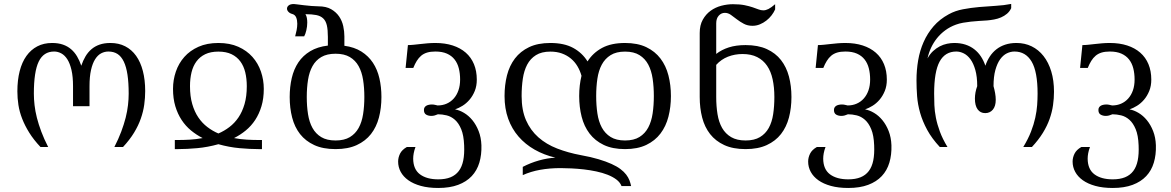

<svg xmlns="http://www.w3.org/2000/svg" viewBox="-20 -748 5961 977"><path d="M351.6 -309.6Q351.6 -357.9 343.8 -391.6Q335.9 -425.3 322.8 -446Q309.6 -466.8 292 -476.3Q274.4 -485.8 255.4 -485.8Q201.7 -485.8 177 -434.6Q152.3 -383.3 152.3 -271.5Q152.3 -243.7 155.8 -213.1Q159.2 -182.6 167.7 -148.9Q176.3 -115.2 190.2 -78.1Q204.1 -41 225.1 0H186Q151.4 -36.6 128.9 -72.8Q106.4 -108.9 92.8 -144Q79.1 -179.2 73.7 -213.9Q68.4 -248.5 68.4 -283.2Q68.4 -340.3 80.1 -386Q91.8 -431.6 114.5 -463.4Q137.2 -495.1 169.9 -512.2Q202.6 -529.3 245.1 -529.3Q276.4 -529.3 300.3 -521Q324.2 -512.7 342 -497.3Q359.9 -481.9 372.3 -460.7Q384.8 -439.5 393.6 -413.6Q402.3 -439.5 414.8 -460.7Q427.2 -481.9 445.1 -497.3Q462.9 -512.7 486.8 -521Q510.7 -529.3 542 -529.3Q584 -529.3 616.9 -512.5Q649.9 -495.6 672.6 -463.9Q695.3 -432.1 707 -386.7Q718.8 -341.3 718.8 -284.7Q718.8 -250 713.9 -215.1Q709 -180.2 696.5 -144.5Q684.1 -108.9 662.1 -72.8Q640.1 -36.6 606 0H562Q583 -41 596.9 -78.1Q610.8 -115.2 619.4 -148.9Q627.9 -182.6 631.3 -213.1Q634.8 -243.7 634.8 -271.5Q634.8 -327.1 628.7 -367.7Q622.6 -408.2 609.9 -434.6Q597.2 -460.9 577.9 -473.4Q558.6 -485.8 531.7 -485.8Q512.2 -485.8 494.6 -476.6Q477.1 -467.3 463.9 -446.3Q450.7 -425.3 443.1 -391.6Q435.5 -357.9 435.5 -309.6V-207.5H351.6Z M887.7 -35.6Q914.6 -35.6 946 -37.4Q977.5 -39.1 1011.2 -45.4Q979.5 -61.5 951.9 -84.2Q924.3 -106.9 904.1 -137.7Q883.8 -168.5 872.1 -207.5Q860.4 -246.6 860.4 -295.9Q860.4 -341.3 874.8 -383.5Q889.2 -425.8 918 -458.3Q946.8 -490.7 990 -510Q1033.2 -529.3 1091.3 -529.3Q1149.4 -529.3 1192.6 -510Q1235.8 -490.7 1264.6 -458.3Q1293.5 -425.8 1307.9 -383.5Q1322.3 -341.3 1322.3 -295.9Q1322.3 -246.6 1310.5 -207.5Q1298.8 -168.5 1278.6 -137.7Q1258.3 -106.9 1230.7 -84.2Q1203.1 -61.5 1170.9 -45.4Q1204.6 -39.1 1236.3 -37.4Q1268.1 -35.6 1294.9 -35.6H1313V10.7H1294.9Q1252 10.7 1198.7 5.9Q1145.5 1 1091.3 -14.2Q1037.1 1 983.9 5.9Q930.7 10.7 887.7 10.7H869.6V-35.6ZM1091.3 -485.4Q1051.8 -485.4 1024.4 -472.2Q997.1 -459 979.7 -435.5Q962.4 -412.1 954.6 -379.9Q946.8 -347.7 946.8 -309.6Q946.8 -257.8 958.3 -218.5Q969.7 -179.2 989.3 -150.4Q1008.8 -121.6 1035.2 -101.6Q1061.5 -81.5 1091.3 -68.8Q1121.1 -81.5 1147.5 -101.6Q1173.8 -121.6 1193.4 -150.4Q1212.9 -179.2 1224.4 -218.5Q1235.8 -257.8 1235.8 -309.6Q1235.8 -347.7 1228 -379.9Q1220.2 -412.1 1202.9 -435.5Q1185.5 -459 1158.2 -472.2Q1130.9 -485.4 1091.3 -485.4Z M1454.1 -254.4Q1454.1 -305.7 1464.6 -350.8Q1475.1 -396 1498.3 -430.7Q1521.5 -465.3 1558.6 -487.5Q1595.7 -509.8 1648.4 -516.1V-560.1Q1648.4 -596.7 1643.1 -619.4Q1637.7 -642.1 1624.5 -654.5Q1611.3 -667 1589.4 -671.4Q1567.4 -675.8 1534.2 -675.8Q1539.6 -667.5 1541.5 -656.5Q1543.5 -645.5 1543.5 -633.3Q1543.5 -613.3 1538.8 -593.8Q1534.2 -574.2 1527.8 -563H1481.9Q1485.8 -577.1 1489.3 -594.2Q1492.7 -611.3 1492.7 -627.4Q1492.7 -645.5 1487.1 -659.2Q1481.4 -672.9 1467.3 -676.8Q1454.6 -680.2 1447.5 -688Q1440.4 -695.8 1440.4 -704.1Q1440.4 -713.4 1449 -720.5Q1457.5 -727.5 1475.6 -727.5Q1478.5 -727.5 1492.9 -725.6Q1507.3 -723.6 1526.4 -721.4Q1545.4 -719.2 1565.7 -717.5Q1585.9 -715.8 1600.6 -715.8Q1639.6 -715.8 1665 -701.2Q1690.4 -686.5 1705.6 -664.3Q1720.7 -642.1 1726.6 -615Q1732.4 -587.9 1732.4 -563V-515.1Q1783.2 -508.3 1819.1 -485.6Q1855 -462.9 1877.7 -428.5Q1900.4 -394 1910.6 -349.6Q1920.9 -305.2 1920.9 -254.4Q1920.9 -198.2 1908.2 -149.9Q1895.5 -101.6 1867.7 -65.9Q1839.8 -30.3 1795.4 -9.8Q1751 10.7 1687.5 10.7Q1623.5 10.7 1579.1 -9.8Q1534.7 -30.3 1506.8 -65.9Q1479 -101.6 1466.6 -149.9Q1454.1 -198.2 1454.1 -254.4ZM1541 -254.4Q1541 -207.5 1547.4 -167Q1553.7 -126.5 1570.1 -96.9Q1586.4 -67.4 1614.7 -50.3Q1643.1 -33.2 1687.5 -33.2Q1731.9 -33.2 1760.3 -50.3Q1788.6 -67.4 1804.9 -96.9Q1821.3 -126.5 1827.6 -167Q1834 -207.5 1834 -254.4Q1834 -301.3 1827.6 -341.6Q1821.3 -381.8 1804.9 -411.4Q1788.6 -440.9 1760 -457.8Q1731.4 -474.6 1687.5 -474.6Q1643.6 -474.6 1615 -457.8Q1586.4 -440.9 1570.1 -411.4Q1553.7 -381.8 1547.4 -341.6Q1541 -301.3 1541 -254.4Z M2429.7 -8.8Q2431.2 39.6 2419.2 79.6Q2407.2 119.6 2380.4 148.2Q2353.5 176.8 2311.3 192.6Q2269 208.5 2210 208.5Q2159.7 208.5 2121.6 198Q2083.5 187.5 2057.9 169.2Q2032.2 150.9 2019 126.5Q2005.9 102.1 2005.9 74.2Q2005.9 53.7 2015.6 33.9Q2025.4 14.2 2050.3 0H2094.2Q2087.9 17.1 2085.2 31.7Q2082.5 46.4 2082.5 59.6Q2083 113.8 2117.2 139.2Q2151.4 164.6 2210 164.6Q2246.6 164.6 2272.5 154.1Q2298.3 143.6 2314.5 122.3Q2330.6 101.1 2337.2 68.6Q2343.8 36.1 2341.8 -8.3Q2339.8 -59.6 2326.9 -90.6Q2314 -121.6 2294.9 -138.4Q2275.9 -155.3 2252.9 -160.9Q2230 -166.5 2208.5 -166.5Q2199.7 -162.6 2191.4 -160.4Q2183.1 -158.2 2175.3 -158.2Q2159.7 -158.2 2148.4 -164.8Q2137.2 -171.4 2137.2 -188.5Q2137.2 -196.3 2140.6 -201.7Q2144 -207 2149.7 -210.2Q2155.3 -213.4 2162.6 -214.8Q2169.9 -216.3 2177.7 -216.3Q2185.5 -216.3 2192.9 -214.6Q2200.2 -212.9 2207 -211.4Q2231.9 -211.4 2252.7 -220.5Q2273.4 -229.5 2288.8 -246.6Q2304.2 -263.7 2312.7 -288.1Q2321.3 -312.5 2321.3 -343.3Q2321.3 -374 2314.7 -400.1Q2308.1 -426.3 2293.2 -445.3Q2278.3 -464.4 2254.2 -475.1Q2230 -485.8 2195.3 -485.8Q2170.9 -485.8 2153.3 -480.5Q2135.7 -475.1 2123 -464.4Q2110.4 -453.6 2100.8 -438.2Q2091.3 -422.9 2083 -402.3H2043.9L2055.7 -518.6Q2069.8 -518.6 2085.4 -520.3Q2101.1 -522 2118.7 -523.9Q2136.2 -525.9 2155.3 -527.6Q2174.3 -529.3 2195.3 -529.3Q2244.6 -529.3 2283.7 -516.6Q2322.8 -503.9 2350.1 -480Q2377.4 -456.1 2391.8 -421.4Q2406.2 -386.7 2406.2 -342.8Q2406.2 -310.5 2395.8 -284.9Q2385.3 -259.3 2369.1 -240.5Q2353 -221.7 2333.3 -209.5Q2313.5 -197.3 2295.4 -191.4Q2317.9 -187.5 2341.3 -173.6Q2364.7 -159.7 2383.8 -136.5Q2402.8 -113.3 2415.5 -81.1Q2428.2 -48.8 2429.7 -8.8Z M2634.3 -259.3Q2634.3 -187.5 2656.7 -136.2Q2679.2 -85 2719.5 -49.3Q2759.8 -13.7 2815.2 7.8Q2870.6 29.3 2936 41.5Q2987.8 50.8 3025.9 62.3Q3064 73.7 3091.6 86.2Q3119.1 98.6 3137.2 112.3Q3155.3 126 3166.3 140.4Q3177.2 154.8 3182.9 169.4Q3188.5 184.1 3191.4 198.7H3142.6Q3135.3 179.7 3116.5 165.5Q3097.7 151.4 3071.5 141.1Q3045.4 130.9 3014.2 124.3Q2982.9 117.7 2950.7 114Q2918.5 110.4 2887.7 108.9Q2856.9 107.4 2832 107.4Q2777.3 107.4 2729.2 116Q2681.2 124.5 2640.1 143.1V101.1Q2679.7 80.6 2722.2 68.6Q2764.6 56.6 2806.2 54.2Q2748 40.5 2700.4 13.4Q2652.8 -13.7 2618.7 -53Q2584.5 -92.3 2565.9 -144Q2547.4 -195.8 2547.4 -259.3Q2547.4 -315.4 2559.8 -364.5Q2572.3 -413.6 2600.1 -450.2Q2627.9 -486.8 2672.4 -508.1Q2716.8 -529.3 2780.8 -529.3Q2850.6 -529.3 2896.7 -504.2Q2942.9 -479 2969.7 -435.5Q2997.1 -479 3043.7 -504.2Q3090.3 -529.3 3160.6 -529.3Q3224.1 -529.3 3268.6 -508.1Q3313 -486.8 3340.8 -450.2Q3368.7 -413.6 3381.3 -364.5Q3394 -315.4 3394 -259.3Q3394 -203.1 3381.3 -154.1Q3368.7 -105 3340.8 -68.4Q3313 -31.7 3268.6 -10.5Q3224.1 10.7 3160.6 10.7Q3096.7 10.7 3052.2 -10.5Q3007.8 -31.7 2980 -68.4Q2952.1 -105 2939.7 -154.1Q2927.2 -203.1 2927.2 -259.3Q2927.2 -314.5 2939 -362.3Q2931.6 -388.7 2918.2 -411.1Q2904.8 -433.6 2884.8 -450.2Q2864.7 -466.8 2838.9 -476.1Q2813 -485.4 2780.8 -485.4Q2735.8 -485.4 2707.3 -467.5Q2678.7 -449.7 2662.6 -419.2Q2646.5 -388.7 2640.4 -347.4Q2634.3 -306.2 2634.3 -259.3ZM3013.7 -259.3Q3013.7 -212.4 3019.8 -171.1Q3025.9 -129.9 3042.2 -99.4Q3058.6 -68.8 3087.2 -51Q3115.7 -33.2 3160.6 -33.2Q3205.6 -33.2 3234.1 -51Q3262.7 -68.8 3278.8 -99.4Q3294.9 -129.9 3301 -171.1Q3307.1 -212.4 3307.1 -259.3Q3307.1 -306.2 3301 -347.4Q3294.9 -388.7 3278.8 -419.2Q3262.7 -449.7 3234.1 -467.5Q3205.6 -485.4 3160.6 -485.4Q3115.7 -485.4 3087.2 -467.5Q3058.6 -449.7 3042.2 -419.2Q3025.9 -388.7 3019.8 -347.4Q3013.7 -306.2 3013.7 -259.3Z M3540.5 -580.1Q3540.5 -620.1 3556.2 -647.9Q3571.8 -675.8 3596.2 -693.4Q3620.6 -710.9 3650.6 -718.8Q3680.7 -726.6 3709.5 -726.6Q3744.6 -726.6 3768.6 -721.7Q3792.5 -716.8 3809.8 -710.9Q3827.1 -705.1 3839.6 -700.2Q3852.1 -695.3 3864.3 -695.3Q3876.5 -695.3 3890.1 -702.1Q3903.8 -709 3924.3 -726.6V-700.2Q3917.5 -684.6 3906 -669.7Q3894.5 -654.8 3879.4 -643.1Q3864.3 -631.3 3846.4 -624Q3828.6 -616.7 3809.1 -616.7Q3784.2 -616.7 3764.9 -627Q3745.6 -637.2 3729.5 -649.7Q3713.4 -662.1 3699 -672.4Q3684.6 -682.6 3668.5 -682.6Q3650.4 -682.6 3637.5 -668.5Q3624.5 -654.3 3624.5 -629.4V-473.6Q3651.9 -495.1 3688.5 -506.8Q3725.1 -518.6 3773.9 -518.6Q3837.4 -518.6 3881.8 -498.3Q3926.3 -478 3954.1 -442.4Q3981.9 -406.7 3994.6 -358.6Q4007.3 -310.5 4007.3 -254.4Q4007.3 -198.2 3994.6 -149.9Q3981.9 -101.6 3954.1 -65.9Q3926.3 -30.3 3881.8 -9.8Q3837.4 10.7 3773.9 10.7Q3710 10.7 3665.5 -9.8Q3621.1 -30.3 3593.3 -65.9Q3565.4 -101.6 3553 -149.9Q3540.5 -198.2 3540.5 -254.4ZM3920.4 -254.4Q3920.4 -303.7 3911.6 -344.2Q3902.8 -384.8 3883.3 -413.3Q3863.8 -441.9 3833 -457.5Q3802.2 -473.1 3758.3 -473.1Q3718.8 -473.1 3684.1 -459.5Q3649.4 -445.8 3624.5 -418V-254.4Q3624.5 -207.5 3631.1 -167Q3637.7 -126.5 3654.5 -96.9Q3671.4 -67.4 3700.4 -50.3Q3729.5 -33.2 3773.9 -33.2Q3818.4 -33.2 3846.9 -50.3Q3875.5 -67.4 3891.8 -96.9Q3908.2 -126.5 3914.3 -167Q3920.4 -207.5 3920.4 -254.4Z M4516.1 -8.8Q4517.6 39.6 4505.6 79.6Q4493.7 119.6 4466.8 148.2Q4439.9 176.8 4397.7 192.6Q4355.5 208.5 4296.4 208.5Q4246.1 208.5 4208 198Q4169.9 187.5 4144.3 169.2Q4118.7 150.9 4105.5 126.5Q4092.3 102.1 4092.3 74.2Q4092.3 53.7 4102.1 33.9Q4111.8 14.2 4136.7 0H4180.7Q4174.3 17.1 4171.6 31.7Q4168.9 46.4 4168.9 59.6Q4169.4 113.8 4203.6 139.2Q4237.8 164.6 4296.4 164.6Q4333 164.6 4358.9 154.1Q4384.8 143.6 4400.9 122.3Q4417 101.1 4423.6 68.6Q4430.2 36.1 4428.2 -8.3Q4426.3 -59.6 4413.3 -90.6Q4400.4 -121.6 4381.3 -138.4Q4362.3 -155.3 4339.4 -160.9Q4316.4 -166.5 4294.9 -166.5Q4286.1 -162.6 4277.8 -160.4Q4269.5 -158.2 4261.7 -158.2Q4246.1 -158.2 4234.9 -164.8Q4223.6 -171.4 4223.6 -188.5Q4223.6 -196.3 4227.1 -201.7Q4230.5 -207 4236.1 -210.2Q4241.7 -213.4 4249 -214.8Q4256.3 -216.3 4264.2 -216.3Q4272 -216.3 4279.3 -214.6Q4286.6 -212.9 4293.5 -211.4Q4318.4 -211.4 4339.1 -220.5Q4359.9 -229.5 4375.2 -246.6Q4390.6 -263.7 4399.2 -288.1Q4407.7 -312.5 4407.7 -343.3Q4407.7 -374 4401.1 -400.1Q4394.5 -426.3 4379.6 -445.3Q4364.7 -464.4 4340.6 -475.1Q4316.4 -485.8 4281.7 -485.8Q4257.3 -485.8 4239.7 -480.5Q4222.2 -475.1 4209.5 -464.4Q4196.8 -453.6 4187.3 -438.2Q4177.7 -422.9 4169.4 -402.3H4130.4L4142.1 -518.6Q4156.2 -518.6 4171.9 -520.3Q4187.5 -522 4205.1 -523.9Q4222.7 -525.9 4241.7 -527.6Q4260.7 -529.3 4281.7 -529.3Q4331.1 -529.3 4370.1 -516.6Q4409.2 -503.9 4436.5 -480Q4463.9 -456.1 4478.3 -421.4Q4492.7 -386.7 4492.7 -342.8Q4492.7 -310.5 4482.2 -284.9Q4471.7 -259.3 4455.6 -240.5Q4439.5 -221.7 4419.7 -209.5Q4399.9 -197.3 4381.8 -191.4Q4404.3 -187.5 4427.7 -173.6Q4451.2 -159.7 4470.2 -136.5Q4489.3 -113.3 4502 -81.1Q4514.6 -48.8 4516.1 -8.8Z M5125.5 -706.5Q5117.7 -689.5 5104 -678Q5090.3 -666.5 5073.7 -659.4Q5057.1 -652.3 5038.6 -648.9Q5020 -645.5 5002.9 -644Q4982.4 -642.6 4961.4 -641.4Q4940.4 -640.1 4920.2 -637.9Q4899.9 -635.7 4880.6 -632.3Q4861.3 -628.9 4844.2 -622.6Q4814.5 -611.8 4790.3 -594Q4766.1 -576.2 4748 -553.7Q4730 -531.2 4717.8 -504.9Q4705.6 -478.5 4699.7 -450.7Q4711.9 -473.1 4728 -488Q4744.1 -502.9 4762.2 -512.2Q4780.3 -521.5 4799.3 -525.4Q4818.4 -529.3 4835.9 -529.3Q4867.2 -529.3 4892.6 -521Q4918 -512.7 4937.7 -497.3Q4957.5 -481.9 4971.4 -460.7Q4985.4 -439.5 4994.1 -413.6Q5002.9 -439.5 5016.8 -460.7Q5030.8 -481.9 5050.5 -497.3Q5070.3 -512.7 5095.7 -521Q5121.1 -529.3 5152.3 -529.3Q5194.8 -529.3 5229.7 -512.2Q5264.6 -495.1 5290 -462.9Q5315.4 -430.7 5329.3 -384.8Q5343.3 -338.9 5343.3 -281.2Q5343.3 -247.6 5338.4 -212.9Q5333.5 -178.2 5321 -142.8Q5308.6 -107.4 5286.6 -71.8Q5264.6 -36.1 5231 0H5187Q5211.9 -41 5226.3 -78.1Q5240.7 -115.2 5248 -148.9Q5255.4 -182.6 5257.6 -213.1Q5259.8 -243.7 5259.8 -271.5Q5259.8 -383.3 5229.5 -434.6Q5199.2 -485.8 5142.1 -485.8Q5122.6 -485.8 5103.5 -476.6Q5084.5 -467.3 5069.3 -446.3Q5054.2 -425.3 5044.9 -391.6Q5035.6 -357.9 5035.6 -309.6Q5040.5 -292 5043.7 -274.2Q5046.9 -256.3 5046.9 -240.2Q5046.9 -207.5 5032 -189.9Q5017.1 -172.4 4993.2 -172.4Q4968.8 -172.4 4954.8 -191.4Q4940.9 -210.4 4940.9 -246.1Q4940.9 -261.2 4943.8 -277.6Q4946.8 -293.9 4952.6 -309.6Q4952.6 -357.9 4943.1 -391.6Q4933.6 -425.3 4918.5 -446Q4903.3 -466.8 4884.3 -476.3Q4865.2 -485.8 4846.2 -485.8Q4789.1 -485.8 4761.2 -434.6Q4733.4 -383.3 4733.4 -271.5Q4733.4 -243.7 4734.6 -213.1Q4735.8 -182.6 4742.4 -148.9Q4749 -115.2 4762.7 -78.1Q4776.4 -41 4801.3 0H4762.2Q4721.7 -43.5 4698 -87.2Q4674.3 -130.9 4662.1 -173.8Q4649.9 -216.8 4646.7 -258.3Q4643.6 -299.8 4643.6 -338.9Q4643.6 -391.6 4652.1 -441.2Q4660.6 -490.7 4679.9 -534.4Q4699.2 -578.1 4730.5 -614.3Q4761.7 -650.4 4807.6 -675.3Q4840.3 -693.4 4880.4 -700.9Q4920.4 -708.5 4962.4 -712.2Q5004.4 -715.8 5046.4 -718.3Q5088.4 -720.7 5125.5 -728Z M5861.8 -8.8Q5863.3 39.6 5851.3 79.6Q5839.4 119.6 5812.5 148.2Q5785.6 176.8 5743.4 192.6Q5701.2 208.5 5642.1 208.5Q5591.8 208.5 5553.7 198Q5515.6 187.5 5490 169.2Q5464.4 150.9 5451.2 126.5Q5438 102.1 5438 74.2Q5438 53.7 5447.8 33.9Q5457.5 14.2 5482.4 0H5526.4Q5520 17.1 5517.3 31.7Q5514.6 46.4 5514.6 59.6Q5515.1 113.8 5549.3 139.2Q5583.5 164.6 5642.1 164.6Q5678.7 164.6 5704.6 154.1Q5730.5 143.6 5746.6 122.3Q5762.7 101.1 5769.3 68.6Q5775.9 36.1 5773.9 -8.3Q5772 -59.6 5759 -90.6Q5746.1 -121.6 5727.1 -138.4Q5708 -155.3 5685.1 -160.9Q5662.1 -166.5 5640.6 -166.5Q5631.8 -162.6 5623.5 -160.4Q5615.2 -158.2 5607.4 -158.2Q5591.8 -158.2 5580.6 -164.8Q5569.3 -171.4 5569.3 -188.5Q5569.3 -196.3 5572.8 -201.7Q5576.2 -207 5581.8 -210.2Q5587.4 -213.4 5594.7 -214.8Q5602.1 -216.3 5609.9 -216.3Q5617.7 -216.3 5625 -214.6Q5632.3 -212.9 5639.2 -211.4Q5664.1 -211.4 5684.8 -220.5Q5705.6 -229.5 5720.9 -246.6Q5736.3 -263.7 5744.9 -288.1Q5753.4 -312.5 5753.4 -343.3Q5753.4 -374 5746.8 -400.1Q5740.2 -426.3 5725.3 -445.3Q5710.4 -464.4 5686.3 -475.1Q5662.1 -485.8 5627.4 -485.8Q5603 -485.8 5585.4 -480.5Q5567.9 -475.1 5555.2 -464.4Q5542.5 -453.6 5533 -438.2Q5523.4 -422.9 5515.1 -402.3H5476.1L5487.8 -518.6Q5502 -518.6 5517.6 -520.3Q5533.2 -522 5550.8 -523.9Q5568.4 -525.9 5587.4 -527.6Q5606.4 -529.3 5627.4 -529.3Q5676.8 -529.3 5715.8 -516.6Q5754.9 -503.9 5782.2 -480Q5809.6 -456.1 5824 -421.4Q5838.4 -386.7 5838.4 -342.8Q5838.4 -310.5 5827.9 -284.9Q5817.4 -259.3 5801.3 -240.5Q5785.2 -221.7 5765.4 -209.5Q5745.6 -197.3 5727.5 -191.4Q5750 -187.5 5773.4 -173.6Q5796.9 -159.7 5815.9 -136.5Q5835 -113.3 5847.7 -81.1Q5860.4 -48.8 5861.8 -8.8Z"/></svg>

Font: Arian Grqi
Style: Regular
Weight: 400
Designer: Ruben Hakobyan (Tarumian)
Foundry: Ruben Hakobyan (Tarumian)
Version: Version 1.003